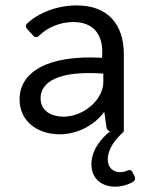

<svg xmlns="http://www.w3.org/2000/svg" viewBox="-20 -494 556 723"><path d="M459 148.4C450.2 152.3 441.4 154.3 431.6 154.3C408.2 154.3 385.7 138.7 385.7 107.4C385.7 76.2 402.3 45.9 428.7 18.6C438.5 8.8 447.3 0 446.3 0V-289.1C446.3 -404.3 384.8 -473.6 268.6 -473.6C197.3 -473.6 127 -447.3 83 -406.2C75.2 -399.4 76.2 -390.6 83 -383.8L105.5 -359.4C112.3 -351.6 120.1 -352.5 127 -359.4C158.2 -390.6 207 -411.1 255.9 -411.1C334 -411.1 366.2 -361.3 365.2 -295.9L364.3 -276.4C154.3 -288.1 53.7 -219.7 53.7 -120.1C53.7 -34.2 125 11.7 204.1 11.7C269.5 11.7 334 -20.5 371.1 -71.3H373L380.9 -14.6C381.8 -5.9 387.7 0 395.5 0C363.3 24.4 324.2 70.3 324.2 124C324.2 180.7 364.3 209 415 209C435.5 209 462.9 202.1 481.4 190.4C490.2 184.6 490.2 176.8 486.3 168.9L479.5 155.3C474.6 145.5 467.8 144.5 459 148.4ZM218.8 -54.7C177.7 -54.7 132.8 -73.2 132.8 -124C132.8 -183.6 197.3 -229.5 369.1 -216.8V-185.5C369.1 -118.2 294.9 -54.7 218.8 -54.7Z"/></svg>

Font: Ed Sans Neue
Style: Regular
Weight: 400
Designer: Stephen Hutchings
Version: Version 1.004;PS 001.004;hotconv 1.0.88;makeotf.lib2.5.64775